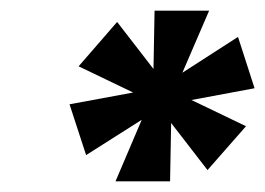

<svg xmlns="http://www.w3.org/2000/svg" viewBox="-20 -760 496 359"><path d="M196 -421 245 -536 141 -470 110 -565 229 -587 127 -636 199 -719 267 -631 269 -740H371L321 -624L425 -691L456 -595L338 -573L440 -524L368 -442L300 -530L298 -421Z"/></svg>

Font: Instrument Sans SemiCondensed SemiBold Italic
Style: Regular
Weight: 600
Width: 4
Italic angle: -13°
Designer: Rodrigo Fuenzalida
Foundry: fragTYPE
Version: Version 1.000; ttfautohint (v1.8.4.7-5d5b);gftools[0.9.28]